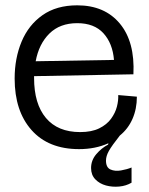

<svg xmlns="http://www.w3.org/2000/svg" viewBox="-20 -547 558 721"><path d="M277 13Q162 13 98.5 -58.5Q35 -130 35 -252Q35 -328 61 -390.5Q87 -453 139.5 -490Q192 -527 270 -527Q373 -527 430 -458.5Q487 -390 481 -268L108 -261Q108 -258 108 -254Q108 -157 152.5 -104Q197 -51 281 -51Q324 -51 352.5 -65Q381 -79 397 -101Q413 -123 419 -146.5Q425 -170 424 -190L494 -184Q494 -138 477.5 -100.5Q461 -63 430 -38Q400 0 389 19.5Q378 39 378 56Q378 82 395 89.5Q412 97 434.5 93Q457 89 474 82V139Q454 151 428 153.5Q402 156 378 149.5Q354 143 338 126.5Q322 110 322 84Q322 55 341.5 32Q361 9 386 -4L387 -9Q338 13 277 13ZM270 -460Q205 -460 165.5 -421Q126 -382 114 -317L408 -322Q403 -384 368.5 -422Q334 -460 270 -460Z"/></svg>

Font: Bricolage Grotesque 96pt Light
Style: Regular
Weight: 300
Designer: Mathieu Triay
Foundry: Atelier Triay
Version: Version 1.001; ttfautohint (v1.8.4.7-5d5b);gftools[0.9.33.de